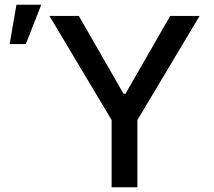

<svg xmlns="http://www.w3.org/2000/svg" viewBox="-20 -795 907 815"><path d="M190 -727.3H314.6L504.6 -396.7H512.4L702.4 -727.3H827.1L563.2 -285.5V0H453.8V-285.5ZM21 -608 49.7 -774.9H155.2L89.5 -608Z"/></svg>

Font: Inter Zeller Medium
Style: Regular
Weight: 500
Designer: Rasmus Andersson; Joe Bland
Foundry: zeller
Version: Version 3.015;git-dec3a8cb1